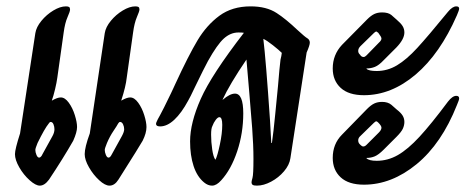

<svg xmlns="http://www.w3.org/2000/svg" viewBox="-20 -573 1472 603"><path d="M27 -89Q27 -104 43 -154L91 -469Q94 -488 110 -507.5Q126 -527 147.5 -540Q169 -553 187 -553Q194 -553 197 -551Q200 -549 200 -543Q200 -537 192 -519Q184 -501 180 -471L160 -329Q158 -314 153 -293Q148 -272 143 -258V-257Q160 -267 171 -267Q184 -267 196 -250.5Q208 -234 215 -211.5Q222 -189 222 -174Q222 -158 210 -131Q178 -75 134 -9Q120 10 105 10Q92 10 73 -7Q54 -24 40.5 -47.5Q27 -71 27 -89ZM246 -89Q246 -110 262 -154L309 -469Q312 -488 328 -507.5Q344 -527 365.5 -540Q387 -553 405 -553Q412 -553 415 -551Q418 -549 418 -543Q418 -538 410 -519.5Q402 -501 398 -471L378 -329Q375 -301 361 -258V-257Q378 -267 389 -267Q402 -267 414 -250.5Q426 -234 433 -211.5Q440 -189 440 -174Q440 -155 428 -131Q421 -118 352 -9Q340 10 324 10Q310 10 291.5 -7Q273 -24 259.5 -47.5Q246 -71 246 -89ZM113 -88 145 -146Q151 -157 151 -167Q151 -175 148 -182.5Q145 -190 139 -190Q136 -190 133 -185Q120 -169 98 -124Q91 -107 91 -102Q91 -95 94.5 -86.5Q98 -78 103 -78Q106 -78 109 -81.5Q112 -85 113 -88ZM331 -88 363 -146Q370 -159 370 -167Q370 -175 366.5 -182.5Q363 -190 357 -190Q354 -190 351 -185Q348 -179 336.5 -162Q325 -145 316 -124Q309 -107 309 -102Q309 -95 312.5 -86.5Q316 -78 321 -78Q326 -78 331 -88Z M621 0Q599 -18 588 -51.5Q577 -85 577 -129Q577 -187 610.5 -262.5Q644 -338 746 -470Q740 -471 729 -471Q704 -471 683 -452Q662 -433 633 -381Q621 -359 592 -299Q577 -267 571 -257Q550 -218 527.5 -197Q505 -176 483 -176Q470 -176 470 -184Q470 -187 473 -193Q474 -196 482.5 -211Q491 -226 517 -280Q521 -289 524.5 -296Q528 -303 530 -308Q572 -399 600.5 -446.5Q629 -494 669 -523.5Q709 -553 767 -553Q817 -553 849 -532Q877 -514 914 -479Q939 -456 945 -453Q953 -448 953 -439Q953 -431 943 -408L892 -76Q889 -55 872 -35Q855 -15 831.5 -2.5Q808 10 787 10Q777 10 773.5 7.5Q770 5 770 -1Q770 -4 773 -14.5Q776 -25 776 -74Q776 -117 772 -170.5Q768 -224 763 -281L754 -386Q701 -308 679 -260H680Q702 -279 718 -279Q744 -279 744 -217Q744 -155 725 -98Q706 -41 675 -7Q660 10 646 10Q633 10 621 0ZM834 -124Q839 -158 844.5 -215.5Q850 -273 853 -302Q858 -363 861 -386Q864 -397 865 -407Q856 -416 837 -431Q818 -446 807 -451Q815 -386 828 -195L832 -124ZM657 -72Q663 -84 670.5 -119Q678 -154 678 -181Q678 -205 669 -205Q664 -205 657.5 -196.5Q651 -188 647 -177Q643 -170 643 -150Q643 -127 646.5 -103.5Q650 -80 656 -72Z M1025 -358Q1025 -401 1054 -432L1133 -512Q1145 -524 1155.5 -529Q1166 -534 1180 -534Q1199 -534 1209 -526L1226 -511Q1239 -500 1244.5 -491Q1250 -482 1250 -471Q1250 -450 1225 -424L1185 -384Q1170 -368 1157.5 -363Q1145 -358 1131 -358V-357Q1138 -350 1163 -350Q1197 -350 1227 -368Q1257 -386 1290.5 -422.5Q1324 -459 1387 -536Q1401 -553 1413 -553Q1422 -553 1422 -546Q1422 -541 1415 -525Q1362 -404 1285.5 -339Q1209 -274 1123 -274Q1075 -274 1050 -297Q1025 -320 1025 -358ZM1122 -394Q1126 -394 1131 -399L1170 -439Q1178 -446 1178 -452Q1178 -457 1168 -470Q1166 -471 1164.5 -472.5Q1163 -474 1162 -474Q1160 -474 1157.5 -472Q1155 -470 1154 -469L1112 -428Q1105 -421 1105 -413Q1105 -406 1111 -401L1113 -398Q1117 -394 1122 -394ZM1025 -77Q1025 -121 1054 -150L1133 -231Q1145 -243 1155.5 -248Q1166 -253 1180 -253Q1198 -253 1209 -244L1226 -229Q1239 -219 1244.5 -210Q1250 -201 1250 -190Q1250 -180 1245.5 -169.5Q1241 -159 1225 -143L1185 -103Q1169 -87 1157 -82Q1145 -77 1131 -77V-76Q1139 -68 1163 -68Q1198 -68 1229.5 -86Q1261 -104 1297.5 -143.5Q1334 -183 1387 -254Q1401 -272 1413 -272Q1422 -272 1422 -264Q1422 -259 1415 -243Q1367 -122 1288.5 -57.5Q1210 7 1123 7Q1075 7 1050 -16Q1025 -39 1025 -77ZM1121 -113Q1126 -113 1131 -118L1170 -157Q1178 -165 1178 -172Q1178 -178 1168 -188Q1164 -192 1162 -192Q1159 -192 1154 -187L1112 -146Q1105 -140 1105 -132Q1105 -124 1111 -119L1113 -117Q1117 -113 1121 -113Z"/></svg>

Font: Charm
Style: Bold
Weight: 700
Designer: Katatrad Aksorn Co.,Ltd.
Foundry: Cadson Demak Co.,Ltd.
Version: Version 1.001